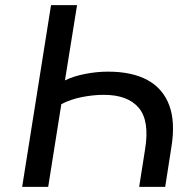

<svg xmlns="http://www.w3.org/2000/svg" viewBox="-20 -725 761 745"><path d="M66 0 178 -705H279L232 -413Q264 -429 309.5 -438Q355 -447 399 -447Q492 -447 552 -414.5Q612 -382 636.5 -317Q661 -252 645 -154L621 0H520L543 -146Q561 -256 518.5 -306.5Q476 -357 383 -357Q342 -357 298.5 -348.5Q255 -340 218 -321L167 0Z"/></svg>

Font: Nunito Sans 7pt Medium
Style: Italic
Weight: 500
Italic angle: -9°
Designer: Vernon Adams
Foundry: Vernon Adams
Version: Version 3.101;gftools[0.9.27]